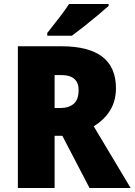

<svg xmlns="http://www.w3.org/2000/svg" viewBox="-20 -947 678 967"><path d="M289 -714Q564 -714 564 -503Q564 -439 534.5 -391Q505 -343 452 -311L638 0H431L294 -263H255V0H70V-714ZM286 -569H255V-403H284Q326 -403 351 -424Q376 -445 376 -494Q376 -530 354.5 -549.5Q333 -569 286 -569ZM527 -917Q507 -899 473.5 -871Q440 -843 404 -814.5Q368 -786 342 -767H218V-781Q243 -813 275 -853.5Q307 -894 328 -927H527Z"/></svg>

Font: Noto Sans Malayalam SemiCondensed Black
Style: Regular
Weight: 900
Width: 4
Designer: Jelle Bosma - Monotype Design Team
Foundry: Monotype Imaging Inc.
Version: Version 2.104; ttfautohint (v1.8.4.7-5d5b)